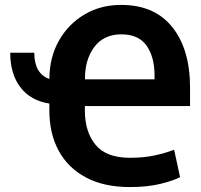

<svg xmlns="http://www.w3.org/2000/svg" viewBox="-20 -740 808 771"><path d="M502 11.2Q397.9 11.2 325.7 -27.1Q253.4 -65.4 215.8 -134.5Q178.2 -203.6 178.2 -296.4V-324.2Q102.5 -335.9 61.8 -389.6Q21 -443.4 21 -528.3H117.7Q117.7 -444.3 178.2 -422.9V-425.3Q179.2 -511.2 217.3 -577.9Q255.4 -644.5 320.6 -682.6Q385.7 -720.7 467.3 -720.2Q600.6 -720.2 671.9 -631.1Q743.2 -542 743.2 -387.2V-314H320.8V-296.4Q320.8 -210.4 363.8 -158.4Q406.7 -106.4 502 -106.4Q556.6 -106.4 600.1 -115.7Q643.6 -125 679.2 -138.7L703.1 -28.8Q678.2 -15.1 625.7 -2Q573.2 11.2 502 11.2ZM321.3 -421.4H600.6V-436.5Q600.6 -511.2 568.6 -556.6Q536.6 -602.1 467.3 -602.1Q397 -602.1 359.1 -551.8Q321.3 -501.5 321.3 -425.8Z"/></svg>

Font: Roboto Slab
Style: Bold
Weight: 700
Designer: Google
Version: Version 2.000; ttfautohint (v1.8.1.43-b0c9)